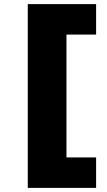

<svg xmlns="http://www.w3.org/2000/svg" viewBox="-20 -758 519 933"><path d="M115 -738H303V155H115ZM256 7H447V155H256ZM256 -738H447V-590H256Z"/></svg>

Font: REM ExtraBold
Style: Regular
Weight: 800
Designer: Octavio Pardo
Foundry: Ashler Design
Version: Version 1.005;gftools[0.9.28]